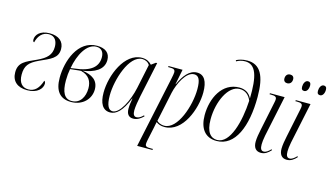

<svg xmlns="http://www.w3.org/2000/svg" viewBox="-108 -1139 3010 1748"><g transform="rotate(15 1397.5 -265.0)"><path d="M167 10C265 10 309 -44 309 -89C309 -104 302 -112 297 -114C273 -40 236 0 176 0C118 0 83 -39 83 -115C83 -197 113 -235 203 -277C302 -322 370 -345 370 -431C370 -502 320 -544 234 -544C140 -544 104 -492 104 -451C104 -438 108 -429 117 -428C132 -491 170 -534 229 -534C288 -534 310 -487 310 -436C310 -361 269 -321 184 -282C85 -237 21 -215 21 -121C21 -38 74 10 167 10Z M580 10C692 10 762 -67 762 -156C762 -243 699 -280 611 -292C715 -308 803 -350 803 -444C803 -511 758 -546 679 -546C499 -546 425 -336 425 -177C425 -55 475 10 580 10ZM531 -292 498 -287C521 -418 586 -536 676 -536C724 -536 748 -504 748 -455C748 -370 692 -309 531 -292ZM584 0C515 0 486 -59 486 -168C486 -206 490 -247 496 -277C526 -279 574 -287 598 -287C675 -268 703 -216 703 -151C703 -69 663 0 584 0Z M949 10C1007 10 1061 -39 1111 -164H1114C1108 -130 1103 -97 1103 -67C1103 -19 1123 10 1167 10C1206 10 1238 -13 1262 -37L1256 -45C1233 -22 1214 -10 1192 -10C1169 -10 1158 -29 1158 -66C1158 -98 1169 -164 1177 -200L1248 -535H1236L1196 -506C1176 -528 1148 -546 1104 -546C939 -546 846 -312 846 -150C846 -51 878 10 949 10ZM968 -6C932 -6 907 -43 907 -139C907 -288 985 -536 1109 -536C1137 -536 1164 -523 1179 -498L1131 -270C1104 -143 1035 -6 968 -6Z M1410 -432 1267 240H1411L1413 230H1396C1357 230 1340 227 1340 202C1340 193 1342 179 1345 164L1372 37C1376 20 1378 7 1382 -15C1405 1 1427 10 1462 10C1635 10 1723 -231 1723 -385C1723 -490 1690 -546 1623 -546C1550 -546 1499 -478 1462 -394H1459L1487 -536H1355L1353 -526H1366C1404 -526 1420 -521 1420 -493C1420 -482 1416 -461 1410 -432ZM1457 -1C1421 -1 1397 -16 1386 -28L1445 -308C1465 -397 1525 -524 1601 -524C1644 -524 1663 -488 1663 -400C1663 -244 1582 -1 1457 -1Z M1952 10C2126 10 2211 -194 2211 -474C2211 -673 2159 -770 2036 -770C1990 -770 1954 -758 1933 -746L1937 -736C1958 -748 1985 -758 2018 -758C2122 -758 2152 -650 2147 -442C2124 -492 2082 -514 2030 -514C1867 -514 1788 -349 1788 -190C1788 -69 1841 10 1952 10ZM1955 0C1896 0 1850 -45 1850 -167C1850 -335 1929 -502 2036 -502C2089 -502 2125 -472 2146 -421C2136 -225 2078 0 1955 0Z M2438 -664C2462 -664 2482 -680 2482 -712C2482 -738 2466 -748 2446 -748C2421 -748 2403 -731 2403 -700C2403 -675 2419 -664 2438 -664ZM2370 10C2409 10 2437 -11 2463 -40L2457 -47C2434 -23 2414 -8 2392 -8C2367 -8 2358 -29 2358 -67C2358 -85 2361 -116 2368 -151L2449 -536H2311L2309 -526H2323C2363 -526 2376 -518 2376 -496C2376 -488 2375 -478 2372 -466L2316 -196C2307 -154 2299 -109 2299 -76C2299 -22 2322 10 2370 10Z M2755 -636C2779 -636 2795 -663 2795 -697C2795 -722 2784 -731 2767 -731C2740 -731 2727 -697 2727 -670C2727 -644 2738 -636 2755 -636ZM2606 -636C2630 -636 2646 -663 2646 -698C2646 -722 2635 -731 2618 -731C2591 -731 2578 -697 2578 -670C2578 -644 2589 -636 2606 -636ZM2614 10C2653 10 2681 -11 2707 -40L2701 -47C2678 -23 2658 -8 2636 -8C2611 -8 2602 -29 2602 -67C2602 -85 2605 -116 2612 -151L2693 -536H2555L2552 -526H2567C2608 -526 2620 -517 2620 -496C2620 -488 2619 -478 2616 -466L2560 -196C2551 -154 2543 -109 2543 -76C2543 -22 2566 10 2614 10Z"/></g></svg>

Font: Noto Serif Display Condensed Light
Style: Italic
Weight: 300
Width: 3
Italic angle: -12°
Designer: Monotype Design Team
Foundry: Monotype Imaging Inc.
Version: Version 2.009